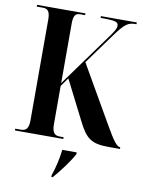

<svg xmlns="http://www.w3.org/2000/svg" viewBox="-100 -784 818 1075"><g transform="rotate(10 309.5 -246.5)"><path d="M22 0H297V-10H275C246 -10 231 -24 231 -73V-290L266 -339L378 -118C425 -23 456 0 557 0H619V-10H617C600 -10 579 -36 530 -122L344 -445L466 -613C525 -695 542 -704 589 -704V-714H385V-704C475 -704 486 -698 486 -675C486 -664 479 -649 459 -621L231 -306V-643C231 -690 242 -704 269 -704H297V-714H22V-704H57C85 -704 98 -690 98 -643V-72C98 -23 83 -10 53 -10H22ZM268 211V221H276C312 179 359 118 384 71V61H302C296 114 285 161 268 211Z"/></g></svg>

Font: Noto Serif Display ExtraCondensed
Style: Bold
Weight: 700
Width: 2
Designer: Monotype Design Team
Foundry: Monotype Imaging Inc.
Version: Version 2.009